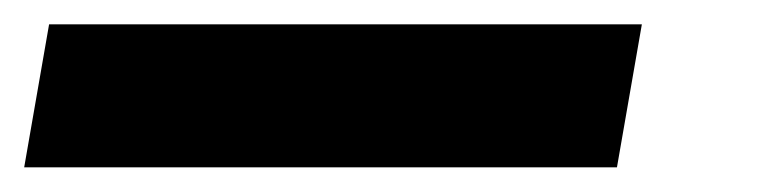

<svg xmlns="http://www.w3.org/2000/svg" viewBox="-37 -20 643 158"><path d="M-17.1 117.7H470.7L491.2 0H3.4Z"/></svg>

Font: Cascadia Code NF
Style: Bold Italic
Weight: 700
Italic angle: -10°
Monospace: yes
Designer: Aaron Bell
Foundry: Saja Typeworks
Version: Version 2404.023